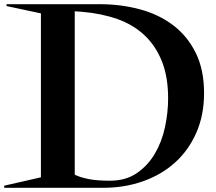

<svg xmlns="http://www.w3.org/2000/svg" viewBox="-45 -895 1030 915"><path d="M-25 -10 150 -50V-831.2L-13.8 -866.2V-875H430Q531.2 -875 621.9 -850.6Q712.5 -826.2 780.6 -774.4Q848.8 -722.5 888.1 -642.5Q927.5 -562.5 927.5 -451.2Q927.5 -346.2 890.6 -262.5Q853.8 -178.8 789.4 -120.6Q725 -62.5 636.9 -31.2Q548.8 0 446.2 0H-25ZM311.2 -62.5Q336.2 -50 376.2 -41.9Q416.2 -33.8 478.8 -33.8Q553.8 -33.8 606.2 -69.4Q658.8 -105 692.5 -161.9Q726.2 -218.8 741.2 -288.8Q756.2 -358.8 756.2 -426.2Q756.2 -527.5 726.9 -601.9Q697.5 -676.2 643.8 -726.9Q590 -777.5 513.8 -804.4Q437.5 -831.2 345 -838.8L311.2 -841.2Z"/></svg>

Font: Equateur
Style: Regular
Weight: 400
Designer: Ange Degheest & Eugénie Bidaut
Foundry: Velvetyne Type Foundry
Version: Version 1.000;FEAKit 1.0